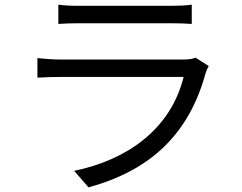

<svg xmlns="http://www.w3.org/2000/svg" viewBox="-20 -765 1040 826"><path d="M231 -745V-662C258 -664 290 -665 321 -665H713C747 -665 781 -664 805 -662V-745C781 -741 746 -740 714 -740H321C289 -740 257 -741 231 -745ZM878 -481 821 -517C810 -511 789 -509 766 -509H239C212 -509 178 -511 141 -515V-431C177 -433 215 -434 239 -434H770C713 -205 522 -76 299 -30L361 41C627 -32 793 -187 865 -452C867 -459 873 -472 878 -481Z"/></svg>

Font: DAIFUKU Sans JP
Style: Regular
Weight: 400
Designer: Original font ‘Source Han Sans JP’ : Ryoko NISHIZUKA  (kana, bopomofo & ideographs); Paul D. Hunt (Latin, Greek & Cyrill
Foundry: Daifuku
Version: Version 1.001